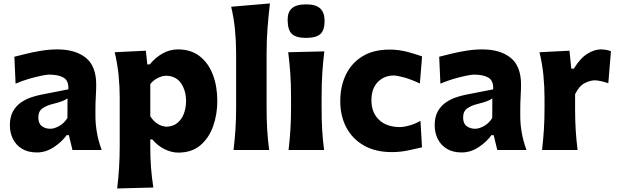

<svg xmlns="http://www.w3.org/2000/svg" viewBox="-20 -860 3541 1101"><path d="M191.9 14.2Q140.1 14.2 105.7 -7.1Q71.3 -28.3 54 -63.7Q36.6 -99.1 36.6 -141.6Q36.6 -189.5 54.2 -220.9Q71.8 -252.4 99.1 -271.5Q126.5 -290.5 156.2 -300.8Q186 -311 210.4 -315.9L372.1 -347.7Q374.5 -397 345 -414.6Q315.4 -432.1 261.2 -432.1Q247.6 -432.1 215.6 -425.5Q183.6 -418.9 144.5 -407.5Q105.5 -396 69.3 -380.4L62.5 -534.7Q89.8 -541.5 130.1 -551.5Q170.4 -561.5 217 -569.1Q263.7 -576.7 309.6 -576.7Q411.6 -576.7 471.7 -529.1Q531.7 -481.4 531.7 -374.5Q531.7 -347.2 529.5 -307.9Q527.3 -268.6 527.3 -237.8V-192.9Q527.3 -149.9 535.4 -101.8Q543.5 -53.7 563 0H395.5L375 -85H362.3Q334.5 -46.4 288.6 -16.1Q242.7 14.2 191.9 14.2ZM268.6 -121.6Q291.5 -121.6 320.1 -137.7Q348.6 -153.8 366.7 -183.6L367.2 -295.9Q357.4 -288.6 339.6 -281Q321.8 -273.4 276.9 -262.2Q247.1 -254.9 223.4 -238.5Q199.7 -222.2 199.7 -186.5Q199.7 -151.9 220 -136.7Q240.2 -121.6 268.6 -121.6Z M651.9 220.7Q659.2 161.1 662.8 101.8Q666.5 42.5 666.5 -26.9V-298.3Q666.5 -362.3 660.2 -427.7Q653.8 -493.2 637.7 -560.5L816.4 -569.3L824.7 -490.7H838.9Q870.6 -529.8 911.9 -553.2Q953.1 -576.7 1001 -576.7Q1075.2 -576.7 1125.2 -537.6Q1175.3 -498.5 1200.7 -431.6Q1226.1 -364.7 1226.1 -281.2Q1226.1 -203.1 1201.9 -135.5Q1177.7 -67.9 1128.4 -26.4Q1079.1 15.1 1002.4 15.1Q964.8 15.1 925.8 -3.4Q886.7 -22 853 -60.5H841.8V-17.6Q841.8 44.9 845.9 100.3Q850.1 155.8 859.4 215.3ZM936 -133.3Q974.1 -135.3 998.5 -156Q1022.9 -176.8 1034.9 -209.5Q1046.9 -242.2 1046.9 -279.8Q1046.9 -339.4 1019 -381.3Q991.2 -423.3 934.6 -425.8Q910.2 -425.3 885.7 -413.3Q861.3 -401.4 841.8 -378.4V-193.4Q877.9 -136.7 936 -133.3Z M1319.3 0Q1326.2 -59.6 1330.1 -116.2Q1334 -172.9 1334 -242.2V-554.2Q1334 -622.6 1327.6 -688.5Q1321.3 -754.4 1305.7 -821.3L1527.8 -840.3Q1520 -773.9 1514.4 -702.9Q1508.8 -631.8 1508.8 -554.2V-242.2Q1508.8 -172.9 1512.2 -116.2Q1515.6 -59.6 1523.4 0Z M1634.8 0Q1641.6 -59.6 1645.3 -116.2Q1648.9 -172.9 1648.9 -242.2V-298.3Q1648.9 -382.3 1644.5 -441.4Q1640.1 -500.5 1632.8 -560.5L1839.8 -565.4Q1832.5 -504.9 1828.4 -444.6Q1824.2 -384.3 1824.2 -298.3V-242.2Q1824.2 -172.9 1827.4 -116.2Q1830.6 -59.6 1838.4 0ZM1734.9 -642.6Q1679.2 -642.6 1654.3 -665Q1629.4 -687.5 1629.4 -748Q1629.4 -791 1654.5 -813Q1679.7 -835 1736.3 -835Q1792 -835 1816.7 -811Q1841.3 -787.1 1841.3 -741.7Q1841.3 -685.5 1816.4 -664.1Q1791.5 -642.6 1734.9 -642.6Z M2227.1 12.2Q2133.3 12.2 2067.1 -25.4Q2001 -63 1966.1 -128.9Q1931.2 -194.8 1931.2 -279.3Q1931.2 -364.3 1963.1 -431.2Q1995.1 -498 2058.3 -536.9Q2121.6 -575.7 2214.8 -575.7Q2266.6 -575.7 2316.2 -562.5Q2365.7 -549.3 2400.4 -536.6L2387.7 -381.3Q2334.5 -406.2 2294.7 -416.7Q2254.9 -427.2 2235.4 -427.2Q2179.2 -425.3 2144.5 -387.7Q2109.9 -350.1 2109.9 -284.7Q2109.9 -215.8 2152.3 -174.1Q2194.8 -132.3 2271.5 -131.3Q2295.4 -131.3 2327.6 -140.4Q2359.9 -149.4 2391.1 -167L2399.9 -15.1Q2367.2 -7.3 2321 2.4Q2274.9 12.2 2227.1 12.2Z M2627.9 14.2Q2576.2 14.2 2541.7 -7.1Q2507.3 -28.3 2490 -63.7Q2472.7 -99.1 2472.7 -141.6Q2472.7 -189.5 2490.2 -220.9Q2507.8 -252.4 2535.2 -271.5Q2562.5 -290.5 2592.3 -300.8Q2622.1 -311 2646.5 -315.9L2808.1 -347.7Q2810.5 -397 2781 -414.6Q2751.5 -432.1 2697.3 -432.1Q2683.6 -432.1 2651.6 -425.5Q2619.6 -418.9 2580.6 -407.5Q2541.5 -396 2505.4 -380.4L2498.5 -534.7Q2525.9 -541.5 2566.2 -551.5Q2606.4 -561.5 2653.1 -569.1Q2699.7 -576.7 2745.6 -576.7Q2847.7 -576.7 2907.7 -529.1Q2967.8 -481.4 2967.8 -374.5Q2967.8 -347.2 2965.6 -307.9Q2963.4 -268.6 2963.4 -237.8V-192.9Q2963.4 -149.9 2971.4 -101.8Q2979.5 -53.7 2999 0H2831.5L2811 -85H2798.3Q2770.5 -46.4 2724.6 -16.1Q2678.7 14.2 2627.9 14.2ZM2704.6 -121.6Q2727.5 -121.6 2756.1 -137.7Q2784.7 -153.8 2802.7 -183.6L2803.2 -295.9Q2793.5 -288.6 2775.6 -281Q2757.8 -273.4 2712.9 -262.2Q2683.1 -254.9 2659.4 -238.5Q2635.7 -222.2 2635.7 -186.5Q2635.7 -151.9 2656 -136.7Q2676.3 -121.6 2704.6 -121.6Z M3088.4 0Q3095.2 -59.6 3098.9 -116.2Q3102.5 -172.9 3102.5 -242.2V-298.3Q3102.5 -362.3 3096.2 -427.7Q3089.8 -493.2 3073.7 -560.5L3245.6 -569.3L3255.9 -466.3H3270.5Q3308.1 -527.3 3348.6 -552Q3389.2 -576.7 3424.8 -576.7Q3437.5 -576.7 3453.4 -574.5Q3469.2 -572.3 3483.4 -565.9L3468.3 -382.8Q3448.7 -389.6 3427 -394.5Q3405.3 -399.4 3390.6 -399.4Q3365.2 -399.4 3333.3 -383.5Q3301.3 -367.7 3277.8 -319.8V-232.9Q3277.8 -170.4 3281.2 -115Q3284.7 -59.6 3292 0Z"/></svg>

Font: Pinar-DS1-FD Bold
Style: Regular
Weight: 700
Designer: Amin Abedi
Version: Version 2.000